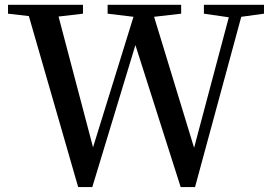

<svg xmlns="http://www.w3.org/2000/svg" viewBox="-20 -757 1109 783"><path d="M1056.6 -737.3V-701.2L963.9 -688.5L775.4 5.9H716.8L532.2 -573.2L356.4 5.9H298.8L97.7 -691.4L12.7 -701.2V-737.3H318.4V-701.2L218.8 -689.5L359.4 -156.2L524.4 -688.5L418.9 -701.2V-737.3H718.8V-701.2L608.4 -688.5L771.5 -154.3L913.1 -686.5L811.5 -701.2V-737.3Z"/></svg>

Font: GenYoMin JP SemiBold
Style: Regular
Weight: 600
Version: Version 1.001;PS 1;hotconv 16.6.51;makeotf.lib2.5.65220 DEVE